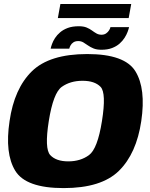

<svg xmlns="http://www.w3.org/2000/svg" viewBox="-20 -958 769 984"><path d="M306 6Q499.5 6 589.5 -82.5Q679.5 -171 704 -337.5Q728.5 -503.5 674.2 -592.2Q620 -681 427 -681Q233.5 -681 143.2 -592.5Q53 -504 29 -337.5Q4 -171.5 58.2 -82.8Q112.5 6 306 6ZM330 -131Q267.5 -131 237.5 -163.2Q207.5 -195.5 230 -337.5Q253 -482 296.8 -513Q340.5 -544 403 -544Q465.5 -544 495.5 -512.8Q525.5 -481.5 502.5 -337.5Q480 -195.5 436.2 -163.2Q392.5 -131 330 -131ZM500 -703Q531.5 -703 554.2 -711.8Q577 -720.5 592.8 -734.5Q608.5 -748.5 618.5 -764.2Q628.5 -780 634 -794.8Q639.5 -809.5 641.5 -819H546Q545 -812 539.2 -802.8Q533.5 -793.5 523.8 -786.8Q514 -780 500.5 -780Q486 -780 474.5 -786.5Q463 -793 451.2 -801.8Q439.5 -810.5 423.8 -817Q408 -823.5 384 -823.5Q351 -823.5 327.5 -814.8Q304 -806 288 -792.2Q272 -778.5 262 -763Q252 -747.5 246.8 -733Q241.5 -718.5 239.5 -708.5H335Q336.5 -716 341.5 -725.2Q346.5 -734.5 356.2 -741Q366 -747.5 381 -747.5Q395.5 -747.5 407 -740.8Q418.5 -734 430.8 -725.2Q443 -716.5 459.2 -709.8Q475.5 -703 500 -703ZM276.5 -865.5H639.5L652.5 -937.5H289.5Z"/></svg>

Font: Anybody UltraCondensed Thin ExtraBold
Style: Italic
Weight: 800
Italic angle: -10°
Version: Version 1.111